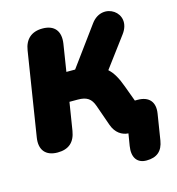

<svg xmlns="http://www.w3.org/2000/svg" viewBox="-128 -826 1035 1125"><g transform="rotate(-15 389.0 -263.0)"><path d="M622 190C685 190 720 160 730 98L755 -59C766 -127 732 -167 663 -167H646L611 -262C592 -314 572 -352 542 -379L677 -560C764 -676 608 -779 527 -668L355 -433H302L328 -598C339 -672 304 -715 232 -715C165 -715 125 -679 115 -613L35 -107C23 -33 59 10 131 10C198 10 236 -23 247 -90L274 -259H325C380 -259 405 -240 421 -195L466 -67C484 -17 521 7 560 9L548 82C537 150 565 190 622 190Z"/></g></svg>

Font: SN Pro Black
Style: Italic
Weight: 900
Italic angle: -9°
Designer: Tobias Whetton
Foundry: Supernotes
Version: Version 1.001;Glyphs 3.2 (3249)